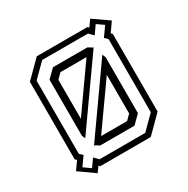

<svg xmlns="http://www.w3.org/2000/svg" viewBox="-171 -882 1036 1059"><g transform="rotate(-30 347.5 -352.5)"><path d="M152 26.5 54 -43 90.5 -94 80.5 -103V-597L183.5 -700H505.5L514 -692L542.5 -732.5L641 -664L600 -605.5L608.5 -597V-103L505.5 0H183.5L176.5 -7.5ZM271 -141.5H436.5L467 -172V-418.5ZM241 -99 211.5 -116.5 501 -526.5 510 -506V-149.5L459 -99ZM139 -13 173.5 -61.5 199.5 -35H490.5L574 -118.5V-584L555 -602.5L597 -661.5L554 -691.5L518 -640L490.5 -667.5H199.5L115.5 -584V-118.5L135 -99.5L95.5 -44ZM189 -174.5 180 -196V-553L230.5 -603H449.5L479.5 -585.5ZM222 -280 419 -559H253L222 -528Z"/></g></svg>

Font: Tourney Thin
Style: Regular
Weight: 400
Version: Version 1.015